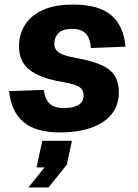

<svg xmlns="http://www.w3.org/2000/svg" viewBox="-20 -568 604 841"><path d="M241.2 12Q134.6 12 81.3 -34.9Q28 -81.8 20 -168.8L171.6 -174.2Q177 -133 198 -113.7Q219 -94.4 259.8 -94.4Q298.8 -94.4 322.4 -107.7Q346 -121 346 -149.2Q346 -165.6 338.4 -176.7Q330.8 -187.8 309.7 -195.5Q288.6 -203.2 247.6 -210Q151.6 -227 107.4 -263.6Q63.2 -300.2 63.2 -364.4Q63.2 -416 88.4 -457.5Q113.6 -499 166.2 -523.5Q218.8 -548 301.4 -548Q410.6 -548 465.8 -502.6Q521 -457.2 529.8 -363.6L378.2 -357.6Q374.8 -402.2 354.7 -421.9Q334.6 -441.6 295 -441.6Q256 -441.6 236.9 -423.4Q217.8 -405.2 217.8 -376.4Q217.8 -359.8 227 -348.1Q236.2 -336.4 257.2 -328.4Q278.2 -320.4 313.4 -314Q384.8 -301.4 425.7 -282.4Q466.6 -263.4 483.6 -234.5Q500.6 -205.6 500.6 -162.8Q500.6 -107.2 468.7 -67.8Q436.8 -28.4 378.8 -8.2Q320.8 12 241.2 12ZM104.4 253.2 175 165.2H140.2L165.2 48.8H295.2L272.4 153.6L192.4 253.2Z"/></svg>

Font: Geist
Style: Italic
Weight: 400
Italic angle: -12°
Designer: Basement.studio, Andrés Briganti, Mateo Zaragoza
Foundry: Basement.studio, Vercel, Andrés Briganti, Guido Ferreyra, Mateo Zaragoza
Version: Version 1.500